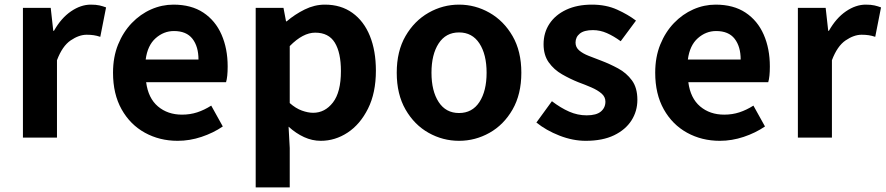

<svg xmlns="http://www.w3.org/2000/svg" viewBox="-20 -594 3824 829"><path d="M79 0V-560H199L210 -461H213Q244 -516 286.5 -545Q329 -574 372 -574Q395 -574 410 -570.5Q425 -567 438 -562L413 -435Q398 -440 384.5 -442Q371 -444 354 -444Q321 -444 285 -419.5Q249 -395 226 -334V0Z M747 14Q669 14 605.5 -21Q542 -56 505 -122Q468 -188 468 -280Q468 -348 490 -402Q512 -456 549 -494.5Q586 -533 632.5 -553.5Q679 -574 729 -574Q806 -574 858 -539.5Q910 -505 936.5 -444.5Q963 -384 963 -307Q963 -262 956 -239H611Q620 -170 662 -134.5Q704 -99 766 -99Q801 -99 831.5 -109Q862 -119 892 -138L942 -48Q901 -20 850 -3Q799 14 747 14ZM609 -337H837Q837 -393 811 -426.5Q785 -460 731 -460Q687 -460 652 -429Q617 -398 609 -337Z M1084 215V-560H1204L1215 -502H1218Q1253 -532 1295.5 -553Q1338 -574 1383 -574Q1452 -574 1501.5 -538.5Q1551 -503 1577 -439Q1603 -375 1603 -289Q1603 -193 1569 -125Q1535 -57 1481 -21.5Q1427 14 1365 14Q1328 14 1293 -2Q1258 -18 1226 -47L1231 45V215ZM1332 -107Q1383 -107 1417.5 -151.5Q1452 -196 1452 -287Q1452 -367 1425.5 -410Q1399 -453 1341 -453Q1288 -453 1231 -395V-149Q1257 -126 1283.5 -116.5Q1310 -107 1332 -107Z M1962 14Q1892 14 1830.5 -20.5Q1769 -55 1731 -121Q1693 -187 1693 -280Q1693 -373 1731 -438.5Q1769 -504 1830.5 -539Q1892 -574 1962 -574Q2032 -574 2093.5 -539Q2155 -504 2193 -438.5Q2231 -373 2231 -280Q2231 -187 2193 -121Q2155 -55 2093.5 -20.5Q2032 14 1962 14ZM1962 -106Q2019 -106 2050 -153.5Q2081 -201 2081 -280Q2081 -359 2050 -406.5Q2019 -454 1962 -454Q1905 -454 1874 -406.5Q1843 -359 1843 -280Q1843 -201 1874 -153.5Q1905 -106 1962 -106Z M2509 14Q2453 14 2395.5 -8.5Q2338 -31 2296 -65L2363 -157Q2401 -128 2437.5 -112Q2474 -96 2513 -96Q2555 -96 2574.5 -112.5Q2594 -129 2594 -155Q2594 -176 2577 -190.5Q2560 -205 2533.5 -216.5Q2507 -228 2477 -239Q2442 -253 2407 -273Q2372 -293 2349.5 -324.5Q2327 -356 2327 -403Q2327 -453 2352.5 -491.5Q2378 -530 2425 -552Q2472 -574 2536 -574Q2597 -574 2644.5 -552.5Q2692 -531 2726 -505L2660 -416Q2630 -438 2600.5 -451Q2571 -464 2540 -464Q2502 -464 2483.5 -449Q2465 -434 2465 -410Q2465 -390 2480.5 -376.5Q2496 -363 2521.5 -353Q2547 -343 2576 -332Q2613 -318 2649 -298.5Q2685 -279 2708.5 -247Q2732 -215 2732 -163Q2732 -114 2706.5 -74Q2681 -34 2631.5 -10Q2582 14 2509 14Z M3088 14Q3010 14 2946.5 -21Q2883 -56 2846 -122Q2809 -188 2809 -280Q2809 -348 2831 -402Q2853 -456 2890 -494.5Q2927 -533 2973.5 -553.5Q3020 -574 3070 -574Q3147 -574 3199 -539.5Q3251 -505 3277.5 -444.5Q3304 -384 3304 -307Q3304 -262 3297 -239H2952Q2961 -170 3003 -134.5Q3045 -99 3107 -99Q3142 -99 3172.5 -109Q3203 -119 3233 -138L3283 -48Q3242 -20 3191 -3Q3140 14 3088 14ZM2950 -337H3178Q3178 -393 3152 -426.5Q3126 -460 3072 -460Q3028 -460 2993 -429Q2958 -398 2950 -337Z M3425 0V-560H3545L3556 -461H3559Q3590 -516 3632.5 -545Q3675 -574 3718 -574Q3741 -574 3756 -570.5Q3771 -567 3784 -562L3759 -435Q3744 -440 3730.5 -442Q3717 -444 3700 -444Q3667 -444 3631 -419.5Q3595 -395 3572 -334V0Z"/></svg>

Font: Chiron Sans HK TT
Style: Bold
Weight: 700
Designer: Ryoko NISHIZUKA 西塚涼子 (kana, bopomofo & ideographs); Paul D. Hunt (Latin, Greek & Cyrillic); Sandoll Communications 산돌커뮤니
Foundry: Adobe
Version: Version 2.022;hotconv 1.0.109;makeotfexe 2.5.65596